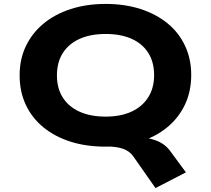

<svg xmlns="http://www.w3.org/2000/svg" viewBox="-20 -736 1075 978"><path d="M772 222 660 62Q641 34 607 22Q573 10 521 10L652 -38Q696 -38 731.5 -32Q767 -26 795 -11.5Q823 3 843 28L927 142ZM518 11Q419 11 339 -14.5Q259 -40 201 -87.5Q143 -135 111.5 -202Q80 -269 80 -352Q80 -435 112 -501.5Q144 -568 202 -616Q260 -664 340.5 -690Q421 -716 518 -716Q616 -716 696 -690Q776 -664 833.5 -617Q891 -570 922.5 -503Q954 -436 954 -354Q954 -271 922.5 -204Q891 -137 833.5 -89Q776 -41 696 -15Q616 11 518 11ZM518 -142Q594 -142 649 -167Q704 -192 734.5 -239.5Q765 -287 765 -353Q765 -420 735 -467Q705 -514 650 -538.5Q595 -563 518 -563Q441 -563 385.5 -538Q330 -513 300 -466Q270 -419 270 -352Q270 -286 300 -239Q330 -192 385.5 -167Q441 -142 518 -142Z"/></svg>

Font: Nunito Sans 7pt Expanded ExtraBold
Style: Regular
Weight: 800
Width: 7
Designer: Vernon Adams
Foundry: Vernon Adams
Version: Version 3.101;gftools[0.9.27]